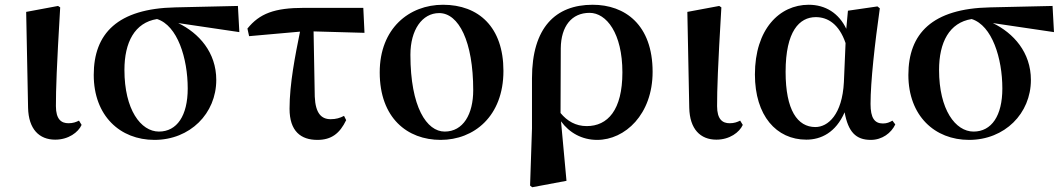

<svg xmlns="http://www.w3.org/2000/svg" viewBox="-20 -572 4472 807"><path d="M212 15C268 15 309 -16 323 -47L312 -65C300 -59 287 -54 268 -54C238 -54 215 -70 215 -126C215 -197 218 -288 233 -541L224 -547L90 -522L98 -119C100 -29 145 15 212 15Z M629 16C779 16 889 -95 889 -236C889 -352 816 -433 729 -475L986 -437L980 -547L717 -541C474 -536 374 -431 374 -257C374 -85 485 16 629 16ZM640 -492C726 -465 769 -327 769 -200C769 -86 724 -19 648 -19C572 -19 503 -111 503 -278C503 -394 546 -477 640 -492Z M1314 16C1373 16 1408 -11 1435 -67L1426 -85C1409 -76 1392 -71 1370 -71C1331 -71 1306 -95 1303 -166L1298 -440L1512 -434L1507 -539H1258C1133 -539 1071 -515 1020 -452L1027 -420L1241 -439C1221 -340 1197 -220 1197 -115C1197 -20 1245 16 1314 16Z M1832 16C1972 16 2096 -83 2096 -274C2096 -458 1992 -552 1842 -552C1700 -552 1576 -453 1576 -268C1576 -76 1692 16 1832 16ZM1849 -19C1774 -19 1705 -121 1705 -342C1705 -446 1754 -517 1826 -517C1908 -517 1969 -398 1969 -193C1969 -92 1927 -19 1849 -19Z M2208 208 2217 215 2361 188 2338 -62C2373 -14 2426 16 2490 16C2607 16 2723 -91 2723 -270C2723 -468 2607 -552 2471 -552C2315 -552 2216 -456 2216 -243V-32ZM2336 -97 2337 -369C2338 -462 2383 -518 2458 -518C2529 -518 2596 -432 2596 -268C2596 -109 2534 -42 2446 -42C2400 -42 2364 -63 2336 -97Z M2991 15C3047 15 3088 -16 3102 -47L3091 -65C3079 -59 3066 -54 3047 -54C3017 -54 2994 -70 2994 -126C2994 -197 2997 -288 3012 -541L3003 -547L2869 -522L2877 -119C2879 -29 2924 15 2991 15Z M3369 15C3431 15 3493 -15 3530 -100C3545 -18 3577 16 3640 16C3688 16 3726 -13 3743 -49L3731 -65C3719 -58 3708 -53 3691 -53C3656 -53 3639 -76 3639 -135C3639 -229 3657 -389 3678 -537L3668 -545L3544 -527L3537 -451C3506 -516 3450 -552 3379 -552C3256 -552 3153 -449 3153 -259C3153 -86 3243 15 3369 15ZM3534 -391 3527 -227C3520 -90 3460 -38 3407 -38C3332 -38 3282 -109 3282 -270C3282 -441 3340 -500 3409 -500C3460 -500 3507 -470 3534 -391Z M4053 16C4203 16 4313 -95 4313 -236C4313 -352 4240 -433 4153 -475L4410 -437L4404 -547L4141 -541C3898 -536 3798 -431 3798 -257C3798 -85 3909 16 4053 16ZM4064 -492C4150 -465 4193 -327 4193 -200C4193 -86 4148 -19 4072 -19C3996 -19 3927 -111 3927 -278C3927 -394 3970 -477 4064 -492Z"/></svg>

Font: Noto Serif CJK HK
Style: Bold
Weight: 700
Designer: Ryoko NISHIZUKA 西塚涼子 (kana & ideographs); Frank Grießhammer (Latin, Greek & Cyrillic); Wenlong ZHANG 张文龙 (bopomofo); San
Foundry: Adobe
Version: Version 2.001;hotconv 1.1.0;makeotfexe 2.6.0